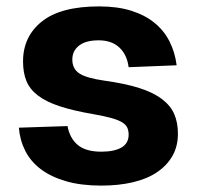

<svg xmlns="http://www.w3.org/2000/svg" viewBox="-20 -568 615 600"><path d="M296 12Q234 12 187 -1.5Q140 -15 108 -39Q76 -63 59 -96.5Q42 -130 39 -169L191 -174Q198 -136 223 -115Q248 -94 297 -94Q337 -94 359.5 -107Q382 -120 382 -147Q382 -159 378 -168.5Q374 -178 362 -185.5Q350 -193 328.5 -199Q307 -205 273 -211Q209 -222 166.5 -236Q124 -250 98.5 -269.5Q73 -289 62.5 -315Q52 -341 52 -376Q52 -454 111 -501Q170 -548 290 -548Q347 -548 390 -534.5Q433 -521 463 -496.5Q493 -472 510 -438Q527 -404 532 -364L382 -358Q377 -397 353 -419.5Q329 -442 288 -442Q248 -442 227 -425.5Q206 -409 206 -382Q206 -353 228 -338.5Q250 -324 306 -316Q371 -307 415 -293Q459 -279 486 -258.5Q513 -238 524.5 -211.5Q536 -185 536 -150Q536 -111 519 -81Q502 -51 471 -30Q440 -9 395.5 1.5Q351 12 296 12Z"/></svg>

Font: Geist
Style: Bold
Weight: 400
Designer: Basement.studio, Andrés Briganti, Mateo Zaragoza
Foundry: Basement.studio, Vercel, Andrés Briganti, Guido Ferreyra, Mateo Zaragoza
Version: Version 1.401